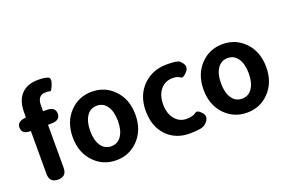

<svg xmlns="http://www.w3.org/2000/svg" viewBox="-103 -1173 2316 1549"><g transform="rotate(-20 1054.5 -399.0)"><path d="M178 0Q104 0 104 -75V-439Q104 -444 99 -444Q29 -444 27 -498Q25 -553 98 -559Q104 -559 104 -566V-605Q104 -699 149 -752Q199 -812 299 -812Q352 -812 381 -801.5Q410 -791 390 -739Q370 -688 360 -692Q350 -696 319 -696Q251 -696 251 -608V-565Q251 -560 256 -560H281Q356 -560 356 -502Q356 -444 281 -444H256Q251 -444 251 -439V-75Q251 0 178 0Z M486 -63Q404 -146 404 -280Q404 -414 486 -497Q562 -574 673 -574Q784 -574 860 -497Q942 -414 942 -280Q942 -146 860 -63Q784 14 673 14Q562 14 486 -63ZM585.5 -153Q617 -106 673 -106Q729 -106 760.5 -153Q792 -200 792 -280Q792 -360 760.5 -407Q729 -454 673 -454Q617 -454 585.5 -407Q554 -360 554 -280Q554 -200 585.5 -153Z M1303 14Q1184 14 1108 -63Q1030 -144 1030 -279Q1030 -414 1116 -497Q1197 -574 1316 -574Q1406 -574 1425 -558Q1482 -509 1444 -465Q1406 -420 1386 -437Q1366 -454 1324 -454Q1259 -454 1219.5 -406.5Q1180 -359 1180 -280.5Q1180 -202 1219 -154Q1258 -106 1319 -106Q1374 -106 1398 -126Q1422 -146 1458 -103Q1494 -60 1438 -11Q1409 14 1303 14Z M1609 -63Q1527 -146 1527 -280Q1527 -414 1609 -497Q1685 -574 1796 -574Q1907 -574 1983 -497Q2065 -414 2065 -280Q2065 -146 1983 -63Q1907 14 1796 14Q1685 14 1609 -63ZM1708.5 -153Q1740 -106 1796 -106Q1852 -106 1883.5 -153Q1915 -200 1915 -280Q1915 -360 1883.5 -407Q1852 -454 1796 -454Q1740 -454 1708.5 -407Q1677 -360 1677 -280Q1677 -200 1708.5 -153Z"/></g></svg>

Font: Resource Han Rounded JP
Style: Bold
Weight: 700
Designer: Cyano Hao (round all glyphs); Ryoko NISHIZUKA 西塚涼子 (kana, bopomofo & ideographs); Paul D. Hunt (Latin, Greek & Cyrillic)
Foundry: Cyano Hao
Version: 0.990